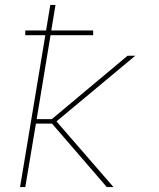

<svg xmlns="http://www.w3.org/2000/svg" viewBox="-20 -755 640 775"><path d="M61 0 163 -613H82V-632H166L183 -735H204L187 -632H356V-613H184L128 -274H189L495 -530H526L208 -265L438 0H411L190 -256H125L82 0Z"/></svg>

Font: Iosevka Curly ThExObl
Style: Regular
Weight: 100
Width: 7
Italic angle: -9°
Monospace: yes
Designer: Belleve Invis
Foundry: Belleve Invis
Version: Version 11.1.0; ttfautohint (v1.8.3)